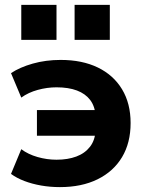

<svg xmlns="http://www.w3.org/2000/svg" viewBox="-20 -754 605 785"><path d="M225 11Q185 11 148 4.5Q111 -2 79.5 -14Q48 -26 25 -43L67 -144Q95 -123 133.5 -112Q172 -101 211 -101Q257 -101 292 -114Q327 -127 348 -154Q369 -181 371 -223L380 -199H131V-304H380L371 -280Q368 -320 348.5 -345.5Q329 -371 294.5 -384Q260 -397 211 -397Q173 -397 134.5 -386.5Q96 -376 67 -355L25 -455Q61 -479 114 -494Q167 -509 228 -509Q316 -509 380 -478Q444 -447 479 -389Q514 -331 514 -251Q514 -170 479 -111.5Q444 -53 379 -21Q314 11 225 11ZM285 -591V-734H429V-591ZM67 -591V-734H211V-591Z"/></svg>

Font: Nunito Sans 9pt ExtraBold
Style: Regular
Weight: 800
Version: Version 3.101;gftools[0.9.27]